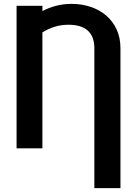

<svg xmlns="http://www.w3.org/2000/svg" viewBox="-20 -757 698 980"><path d="M461.6 203.1V-510.7Q461.6 -541.9 452.8 -564.5Q443.9 -587 427 -601.7Q410.2 -616.5 385.5 -623.6Q360.8 -630.7 328.8 -630.7Q293.3 -630.7 260.3 -620.7Q227.3 -610.8 196.4 -591.6V0H64.6V-727.3H196.4V-700.3Q229.4 -718 266.9 -727.6Q304.3 -737.2 345.5 -737.2Q396.3 -737.2 441.6 -722.3Q486.9 -707.4 521 -678.6Q555 -649.9 574.9 -607.6Q594.8 -565.3 594.8 -510.7V203.1Z"/></svg>

Font: Interop SemBd
Style: Regular
Weight: 600
Designer: Rasmus Andersson, Google, Jang Haemin
Foundry: jhaemin
Version: Version 1.008